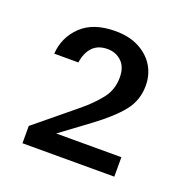

<svg xmlns="http://www.w3.org/2000/svg" viewBox="-77 -781 484 501"><g transform="rotate(20 165.0 -531.0)"><path d="M35 -352V-400L147 -492Q176 -516 195.5 -541Q215 -566 215 -600Q215 -629 199 -644Q183 -659 160 -659Q134 -659 119 -643.5Q104 -628 100 -600H33Q36 -646 69 -678Q102 -710 164 -710Q202 -710 229.5 -695.5Q257 -681 271.5 -657Q286 -633 286 -603Q286 -562 261.5 -531.5Q237 -501 190 -466L109 -406H290V-352Z"/></g></svg>

Font: DM Sans 20pt
Style: Regular
Weight: 400
Version: Version 4.004;gftools[0.9.30]